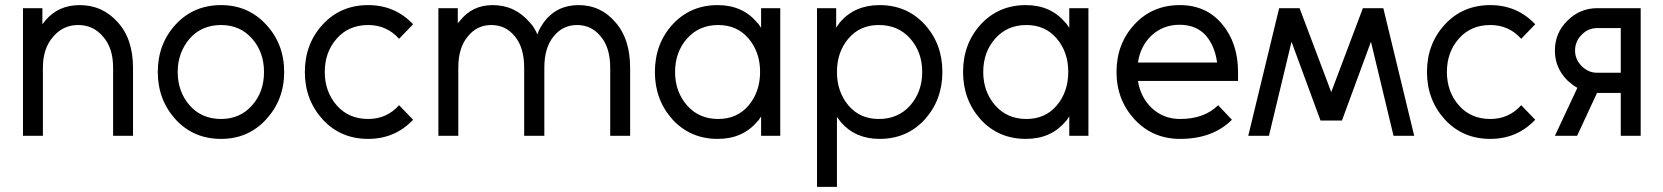

<svg xmlns="http://www.w3.org/2000/svg" viewBox="-20 -532 6515 752"><path d="M501 0V-266Q501 -321 486.5 -366Q472 -411 442 -444Q382 -512 292 -512Q208 -512 157 -451Q155 -448 152 -444.5Q149 -441 146 -437V-500H70V0H148V-267Q148 -342 188 -388Q227 -434 286 -434Q346 -434 384 -388Q423 -344 423 -267V0Z M846 -512Q738 -512 668 -436Q598 -360 598 -250Q598 -141 668 -64Q738 12 846 12Q952 12 1022 -64Q1093 -141 1093 -250Q1093 -360 1022 -436Q952 -512 846 -512ZM846 -434Q920 -434 967 -381Q1014 -328 1014 -250Q1014 -211 1002.5 -178.5Q991 -146 967 -119Q920 -66 846 -66Q770 -66 723 -119Q676 -173 676 -250Q676 -289 688 -321.5Q700 -354 723 -381Q770 -434 846 -434Z M1422 -512Q1314 -512 1244 -436Q1174 -360 1174 -250Q1174 -141 1244 -64Q1314 12 1422 12Q1527 12 1598 -63L1543 -120Q1495 -66 1422 -66Q1346 -66 1299 -119Q1252 -173 1252 -250Q1252 -328 1299 -381Q1346 -434 1422 -434Q1495 -434 1543 -380L1598 -437Q1527 -512 1422 -512Z M2448 0V-266Q2448 -322 2434 -366.5Q2420 -411 2391 -444Q2334 -512 2246 -512Q2160 -512 2110 -445Q2103 -435 2096 -423Q2089 -411 2085 -397Q2079 -410 2072 -422Q2065 -434 2055 -444Q1997 -512 1910 -512Q1829 -512 1781 -450Q1780 -448 1777.5 -446Q1775 -444 1773 -441V-500H1697V0H1775V-267Q1775 -345 1812 -389Q1848 -434 1904 -434Q1961 -434 1997 -389Q2033 -345 2033 -267V0H2112V-267Q2112 -345 2148 -389Q2184 -434 2240 -434Q2297 -434 2333 -389Q2370 -345 2370 -267V0Z M2961 -500V-423Q2957 -428 2953.5 -434Q2950 -440 2945 -444Q2888 -512 2791 -512Q2684 -512 2614 -436Q2545 -360 2545 -250Q2545 -141 2614 -64Q2684 12 2791 12Q2889 12 2946 -56Q2951 -60 2954 -65.5Q2957 -71 2961 -76V0H3036V-500ZM2793 -434Q2867 -434 2912 -381Q2934 -355 2945.5 -322.5Q2957 -290 2957 -250Q2957 -211 2945.5 -178Q2934 -145 2912 -119Q2867 -66 2793 -66Q2718 -66 2671 -119Q2624 -173 2624 -250Q2624 -328 2671 -381Q2718 -434 2793 -434Z M3255 -500V-424Q3259 -429 3262.5 -434.5Q3266 -440 3270 -445Q3328 -512 3425 -512Q3532 -512 3602 -436Q3671 -360 3671 -250Q3671 -141 3602 -64Q3532 12 3425 12Q3330 12 3273 -54Q3270 -58 3266 -63.5Q3262 -69 3258 -74V200H3180V-500ZM3422 -66Q3498 -66 3545 -119Q3592 -173 3592 -250Q3592 -328 3545 -381Q3498 -434 3422 -434Q3348 -434 3303 -381Q3258 -328 3258 -250Q3258 -173 3303 -119Q3348 -66 3422 -66Z M4168 -500V-423Q4164 -428 4160.5 -434Q4157 -440 4152 -444Q4095 -512 3998 -512Q3891 -512 3821 -436Q3752 -360 3752 -250Q3752 -141 3821 -64Q3891 12 3998 12Q4096 12 4153 -56Q4158 -60 4161 -65.5Q4164 -71 4168 -76V0H4243V-500ZM4000 -434Q4074 -434 4119 -381Q4141 -355 4152.5 -322.5Q4164 -290 4164 -250Q4164 -211 4152.5 -178Q4141 -145 4119 -119Q4074 -66 4000 -66Q3925 -66 3878 -119Q3831 -173 3831 -250Q3831 -328 3878 -381Q3925 -434 4000 -434Z M4829 -215V-250Q4829 -363 4767 -437Q4705 -512 4601 -512Q4493 -512 4423 -436Q4353 -360 4353 -250Q4353 -141 4424 -64Q4495 12 4602 12Q4730 12 4805 -63L4751 -120Q4697 -66 4602 -66Q4537 -66 4491 -109Q4469 -130 4455.5 -156.5Q4442 -183 4437 -215ZM4600 -435Q4664 -435 4702 -394Q4738 -353 4747 -287H4437Q4446 -350 4489 -392Q4535 -435 4600 -435Z M5152 -60H5236L5070 -500H4990ZM4869 0H4950L5070 -500H4990ZM5438 0H5519L5398 -500H5318ZM5152 -60H5236L5398 -500H5318Z M5817 -512Q5709 -512 5639 -436Q5569 -360 5569 -250Q5569 -141 5639 -64Q5709 12 5817 12Q5922 12 5993 -63L5938 -120Q5890 -66 5817 -66Q5741 -66 5694 -119Q5647 -173 5647 -250Q5647 -328 5694 -381Q5741 -434 5817 -434Q5890 -434 5938 -380L5993 -437Q5922 -512 5817 -512Z M6158 -188 6070 0H6157L6235 -168Q6237 -168 6239.5 -168Q6242 -168 6244 -168H6328V0H6406V-500H6236Q6168 -500 6119 -451Q6070 -403 6070 -334Q6070 -266 6119 -217Q6129 -208 6138 -201Q6147 -194 6158 -188ZM6328 -422V-247H6236Q6201 -247 6175 -273Q6149 -299 6149 -334Q6149 -370 6175 -396Q6200 -422 6236 -422Z"/></svg>

Font: Unageo
Style: Regular
Weight: 400
Designer: Richard Sepsi
Foundry: Richard Sepsi
Version: Version 2.000